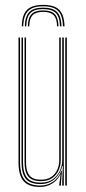

<svg xmlns="http://www.w3.org/2000/svg" viewBox="-20 -752 350 778"><path d="M154.8 -732.2Q200.2 -732.2 220.2 -712Q240.2 -691.8 241.5 -645.2H235.2Q234.2 -688.8 215.6 -707.6Q197 -726.5 154.8 -726.5Q112.8 -726.5 94 -707.6Q75.2 -688.8 74.2 -645.2H68.2Q69.2 -691.8 89.4 -712Q109.5 -732.2 154.8 -732.2ZM154.8 -721Q193.8 -721 211 -703.4Q228.2 -685.8 229.2 -645.2H223Q222.5 -682.8 206.5 -699Q190.5 -715.2 154.8 -715.2Q119 -715.2 103.1 -699Q87.2 -682.8 86.5 -645.2H80.5Q81.5 -685.8 98.8 -703.4Q116 -721 154.8 -721ZM154.8 -709.8Q187.5 -709.8 201.9 -694.8Q216.2 -679.8 217 -645.2H211.2Q210.8 -676.8 197.5 -690.4Q184.2 -704 154.8 -704Q125.5 -704 112.2 -690.4Q99 -676.8 98.5 -645.2H92.8Q93.2 -679.8 107.8 -694.8Q122.2 -709.8 154.8 -709.8ZM142.5 5.5Q122.2 5.5 107.2 1.1Q92.2 -3.2 82.2 -11.8Q72.2 -20.2 66.2 -32.4Q60.2 -44.5 57.6 -60.1Q55 -75.8 55 -94.2V-600H61.2V-94.8Q61.2 -72.8 65.1 -55.1Q69 -37.5 78.2 -25.4Q87.5 -13.2 103.5 -6.8Q119.5 -0.2 143.2 -0.2Q173 -0.2 195.6 -16.2Q218.2 -32.2 228.8 -60.2H231L226.8 -7.2V0H220.2V-5L225.5 -44.8H224.2Q213.5 -22 191.5 -8.2Q169.5 5.5 142.5 5.5ZM244.5 0V-600H250.8V0ZM145.5 -18Q126.5 -18 113.8 -23.1Q101 -28.2 93.5 -38.1Q86 -48 82.8 -62.5Q79.5 -77 79.5 -95.8V-600H85.5V-96Q85.5 -72 91.1 -56Q96.8 -40 109.9 -31.9Q123 -23.8 146 -23.8Q172.2 -23.8 188.6 -35.6Q205 -47.5 212.5 -65.4Q220 -83.2 220 -100.8V-600H226.2V-101Q226.2 -82.8 218.1 -63.4Q210 -44 192.4 -31Q174.8 -18 145.5 -18ZM144 -6.2Q102 -6.2 84.6 -27.6Q67.2 -49 67.2 -95V-600H73.2V-95.2Q73.2 -52.5 89.4 -32.2Q105.5 -12 145 -12Q175.8 -12 195 -26.5Q214.2 -41 223.2 -61.9Q232.2 -82.8 232.2 -101.2V-600H238.5V0H232.2V-15L234.5 -78.8H232.2Q226.2 -50.5 203 -28.2Q179.8 -6 144 -6.2Z"/></svg>

Font: Big Shoulders Inline Display ExtraLight
Style: Regular
Weight: 250
Version: Version 2.002